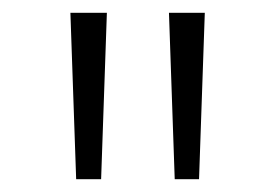

<svg xmlns="http://www.w3.org/2000/svg" viewBox="-20 -688 431 300"><path d="M99 -408 90 -668H147L138 -408ZM253 -408 244 -668H300L291 -408Z"/></svg>

Font: Celebes Light
Style: Regular
Weight: 300
Designer: Anugrah Pasau
Foundry: Lafontype
Version: Version 1.000; ttfautohint (v1.8.4)